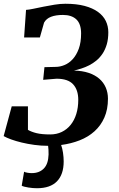

<svg xmlns="http://www.w3.org/2000/svg" viewBox="-20 -771 633 1023"><path d="M42.5 -204.6H128.9V-79.1Q147 -68.4 174.8 -61.5Q202.6 -54.7 247.6 -54.7Q281.7 -54.7 309.3 -68.1Q336.9 -81.5 356.4 -105.7Q376 -129.9 386.5 -163.8Q397 -197.8 397 -238.8Q397 -292 369.6 -321.8Q342.3 -351.6 281.2 -351.6L210 -345.7L216.8 -413.1L276.4 -414.6Q299.8 -414.6 324 -424.6Q348.1 -434.6 367.7 -456.1Q387.2 -477.5 399.7 -511.2Q412.1 -544.9 412.1 -592.8Q412.1 -643.6 387 -667.5Q361.8 -691.4 315.4 -691.4Q277.3 -691.4 252 -681.6Q226.6 -671.9 214.8 -650.4L192.4 -571.3H108.4L118.7 -718.3Q133.8 -719.2 158.4 -724.4Q183.1 -729.5 211.9 -735.4Q240.7 -741.2 271 -746.1Q301.3 -751 328.6 -751Q387.7 -751 430.7 -739.5Q473.6 -728 501.7 -707.8Q529.8 -687.5 543.5 -659.7Q557.1 -631.8 557.1 -599.1Q557.1 -562.5 548.8 -534.4Q540.5 -506.3 526.4 -485.1Q512.2 -463.9 493.9 -448.7Q475.6 -433.6 455.1 -423.1Q434.6 -412.6 413.8 -406Q393.1 -399.4 374 -395Q418.5 -394 452.1 -382.8Q485.8 -371.6 508.8 -351.8Q531.7 -332 543.5 -304.7Q555.2 -277.3 555.2 -245.1Q555.2 -188 536.1 -144.8Q517.1 -101.6 483.4 -71.3Q449.7 -41 404.1 -23.2Q358.4 -5.4 305.7 1.5Q312 18.6 315.7 42.7Q319.3 66.9 319.3 88.9Q319.3 158.7 283.4 195.3Q247.6 231.9 177.2 231.9Q167.5 231.9 155 231Q142.6 230 130.9 228Q119.1 226.1 109.4 223.6Q99.6 221.2 95.7 218.3L108.4 144Q114.7 147.5 126.5 149.4Q138.2 151.4 149.4 151.4Q189 151.4 213.1 127.2Q237.3 103 238.8 52.2Q239.3 38.6 238.3 27.1Q237.3 15.6 236.3 5.9H234.9Q198.7 5.9 163.1 1Q127.4 -3.9 95.9 -11.5Q64.5 -19 39.6 -28.1Q14.6 -37.1 -0.5 -45.9Z"/></svg>

Font: Merriweather Bold
Style: Italic
Weight: 700
Italic angle: -7°
Designer: Eben Sorkin ( eben@eyebytes.com )
Foundry: Eben Sorkin ( eben@eyebytes.com )
Version: Version 1.5; ttfautohint (v0.97) -l 13 -r 13 -G 200 -x 24 -f